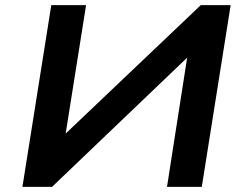

<svg xmlns="http://www.w3.org/2000/svg" viewBox="-20 -725 950 745"><path d="M67 0 179 -705H314L235 -208L234 -206L759 -705H875L763 0H628L706 -500L707 -502L182 0Z"/></svg>

Font: Nunito Sans 7pt SemiExpanded
Style: Bold Italic
Weight: 700
Width: 6
Italic angle: -9°
Designer: Vernon Adams
Foundry: Vernon Adams
Version: Version 3.101;gftools[0.9.27]